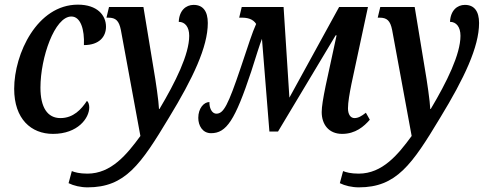

<svg xmlns="http://www.w3.org/2000/svg" viewBox="-20 -566 2087 826"><path d="M208 10C315 10 364 -58 364 -104C364 -116 360 -128 354 -132C330 -96 296 -58 240 -58C184 -58 154 -104 154 -189C154 -318 215 -495 287 -495C327 -495 344 -439 341 -372C408 -372 436 -409 436 -451C436 -500 399 -546 315 -546C140 -546 41 -335 41 -184C41 -54 114 10 208 10Z M357 240C518 240 585 143 707 -60C810 -229 874 -364 874 -467C874 -518 853 -545 813 -545C780 -545 751 -521 749 -472C776 -472 794 -450 794 -412C794 -332 735 -213 666 -97H664C663 -128 650 -218 641 -269L597 -536H449L438 -490H446C478 -490 492 -477 500 -437L584 19C526 98 459 181 356 181C322 181 301 175 289 170L275 222C297 233 327 240 357 240Z M1452 10C1509 10 1546 -22 1571 -51L1554 -81C1535 -66 1521 -58 1505 -58C1488 -58 1477 -74 1477 -100C1477 -126 1484 -165 1492 -205L1563 -536H1439L1225 -146L1200 -536H1020L1009 -490H1020C1044 -490 1068 -485 1082 -463C1065 -426 1049 -374 1016 -276C961 -113 942 -77 911 -77C890 -77 880 -104 881 -127C857 -127 833 -100 833 -59C833 -26 851 7 888 7C954 7 991 -48 1061 -259C1083 -328 1096 -371 1107 -399L1139 0H1176L1424 -414H1428L1381 -197C1370 -143 1364 -107 1364 -84C1364 -31 1394 10 1452 10Z M1524 240C1685 240 1752 143 1874 -60C1977 -229 2041 -364 2041 -467C2041 -518 2020 -545 1980 -545C1947 -545 1918 -521 1916 -472C1943 -472 1961 -450 1961 -412C1961 -332 1902 -213 1833 -97H1831C1830 -128 1817 -218 1808 -269L1764 -536H1616L1605 -490H1613C1645 -490 1659 -477 1667 -437L1751 19C1693 98 1626 181 1523 181C1489 181 1468 175 1456 170L1442 222C1464 233 1494 240 1524 240Z"/></svg>

Font: Noto Serif Condensed Semi
Style: Italic
Weight: 600
Width: 3
Italic angle: -12°
Designer: Monotype Design Team
Foundry: Monotype Imaging Inc.
Version: Version 1.901